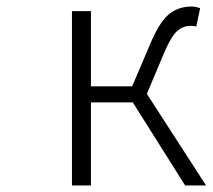

<svg xmlns="http://www.w3.org/2000/svg" viewBox="-20 -567 650 587"><path d="M429 -280 610 0H546L386 -254H258V0H200V-533H258V-303H384L439 -432Q467 -499 496 -523Q525 -547 565 -547Q577 -547 592 -542L580 -486Q573 -488 563 -488Q539 -488 521 -471.5Q503 -455 482 -406Z"/></svg>

Font: NotoSansHansLight
Style: Regular
Weight: 300
Designer: Ryoko NISHIZUKA  (kana & ideographs); Paul D. Hunt (Latin, Greek & Cyrillic); Wenlong ZHANG  (bopomofo); Sandoll Communi
Foundry: Adobe Systems Incorporated
Version: Version 1.00;December 8, 2021;FontCreator 13.0.0.2675 64-bit